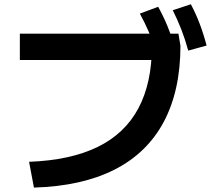

<svg xmlns="http://www.w3.org/2000/svg" viewBox="-20 -838 978 883"><path d="M678.7 -629 743 -562H71.3V-683.3H800.6L809.9 -626.9Q809.5 -420.4 732.8 -277Q656.1 -133.6 506.1 -57.6Q356 18.3 136.1 24.7L113.7 -93.9Q303.4 -100.9 428.9 -162.1Q554.4 -223.4 616.5 -340Q678.7 -456.6 678.7 -629ZM623.2 -775.4 707.4 -806.8Q731.6 -762.9 750.4 -717.5Q769.2 -672.1 785.1 -619.1L700 -592.6Q683.4 -646.9 665 -689.7Q646.6 -732.6 623.2 -775.4ZM774.6 -791 857.8 -818.4Q881 -774.2 898.3 -728.8Q915.7 -683.5 930.1 -628.5L845.7 -605.3Q831 -658.6 814 -702.1Q797.1 -745.7 774.6 -791Z"/></svg>

Font: Pretendard JP Variable
Style: Regular
Weight: 400
Designer: Base glyphs from Inter by Rasmus Andersson; Hangul glyphs from Noto Sans CJK(Source Han Sans) by Jang Soo-young and Kang
Foundry: Kil Hyung-jin
Version: Version 1.307;Glyphs 3.2 (3192)